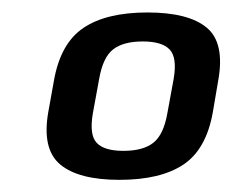

<svg xmlns="http://www.w3.org/2000/svg" viewBox="-20 -702 373 308"><path d="M171.5 -413.5Q106 -413.5 76.5 -438.2Q47 -463 57.5 -522.5L66.5 -572.5Q77 -632.5 113.8 -657.2Q150.5 -682 216.5 -682Q282.5 -682 311.8 -657.5Q341 -633 330 -572.5L321.5 -522.5Q311 -462.5 274.2 -438Q237.5 -413.5 171.5 -413.5ZM178 -460Q209.5 -460 226 -473Q242.5 -486 248.5 -520.5L258.5 -575Q264.5 -609.5 252.2 -622.5Q240 -635.5 209 -635.5Q178 -635.5 161.5 -622.8Q145 -610 139 -575L129 -520.5Q123 -486 135 -473Q147 -460 178 -460Z"/></svg>

Font: Anybody Medium
Style: Italic
Weight: 500
Italic angle: -10°
Designer: Tyler Finck
Foundry: Etcetera Type Company
Version: Version 1.010; ttfautohint (v1.8.3) -l 8 -r 50 -G 200 -x 14 